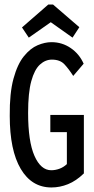

<svg xmlns="http://www.w3.org/2000/svg" viewBox="-20 -817 415 847"><path d="M207 10Q120 10 71.5 -72Q23 -154 23 -306Q22 -406 39.5 -470Q57 -534 85.5 -569Q114 -604 146 -617.5Q178 -631 207 -631Q254 -631 292 -605Q330 -579 349 -536L303 -482Q284 -512 264.5 -533Q245 -554 209 -554Q180 -554 156 -532Q132 -510 118 -459Q104 -408 104 -319Q104 -193 132 -129.5Q160 -66 206 -66Q224 -66 242 -72.5Q260 -79 275 -93V-234H202V-310H350V-52Q316 -19 280 -4.5Q244 10 207 10ZM107 -651 77 -696 193 -797H214L330 -697L300 -651L204 -719Z"/></svg>

Font: Inconsolata Condensed SemiBold
Style: Regular
Weight: 600
Width: 3
Monospace: yes
Designer: Raph Levien, Cyreal, Brenton Simpson
Foundry: Raph Levien, Cyreal, Google
Version: Version 3.100; ttfautohint (v1.8.4.7-5d5b)